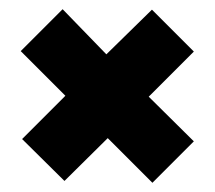

<svg xmlns="http://www.w3.org/2000/svg" viewBox="-20 -460 466 417"><path d="M214 -160 120 -67 28 -158 122 -252 25 -349 116 -440 211 -342 310 -439 401 -348 303 -250 401 -153 311 -63Z"/></svg>

Font: Kanit Bold
Style: Regular
Weight: 700
Designer: Katatrad Team
Foundry: CadsonDemak
Version: Version 1.000